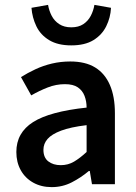

<svg xmlns="http://www.w3.org/2000/svg" viewBox="-20 -755 556 787"><path d="M192 12Q149 12 116 -6.5Q83 -25 65 -57.5Q47 -90 47 -132Q47 -211 115.5 -254.5Q184 -298 335 -314Q335 -340 326.5 -362Q318 -384 299 -397Q280 -410 246 -410Q210 -410 175.5 -396.5Q141 -383 108 -364L66 -439Q93 -456 125 -471Q157 -486 193 -494.5Q229 -503 268 -503Q330 -503 370 -478.5Q410 -454 430.5 -406.5Q451 -359 451 -291V0H357L348 -54H344Q312 -27 274 -7.5Q236 12 192 12ZM229 -78Q259 -78 283.5 -92.5Q308 -107 335 -132V-242Q269 -234 230.5 -219.5Q192 -205 175 -185.5Q158 -166 158 -141Q158 -109 178 -93.5Q198 -78 229 -78ZM272 -569Q217 -569 181.5 -590.5Q146 -612 129 -647.5Q112 -683 109 -723L177 -735Q181 -711 192 -690Q203 -669 223 -656Q243 -643 272 -643Q302 -643 321.5 -656Q341 -669 352 -690Q363 -711 367 -735L435 -723Q433 -683 415.5 -647.5Q398 -612 363 -590.5Q328 -569 272 -569Z"/></svg>

Font: Mada SemiBold
Style: Regular
Weight: 600
Designer: Khaled Hosny
Version: Version 1.5